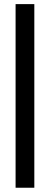

<svg xmlns="http://www.w3.org/2000/svg" viewBox="-20 -771 238 914"><path d="M143.4 122.7V-751.4H54.2V122.7Z"/></svg>

Font: Arad
Style: Regular
Weight: 400
Designer: Mohammad Darvishi
Version: Version 1.010;September 21, 2024;FontCreator 15.0.0.2992 64-